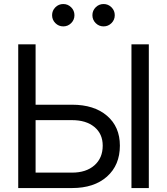

<svg xmlns="http://www.w3.org/2000/svg" viewBox="-20 -952 846 972"><path d="M160.2 -421.9H344.7Q456.5 -421.9 521.7 -366Q586.9 -310.1 586.9 -214.8Q586.9 -116.2 521.7 -58.1Q456.5 0 344.7 0H72.3V-727.5H160.2ZM160.2 -343.8V-78.1H344.7Q416 -78.1 458 -115Q500 -151.9 500 -214.8Q500 -274.4 458 -309.1Q416 -343.8 344.7 -343.8ZM733.4 -727.5V0H645.5V-727.5ZM300.3 -818.4Q276.9 -818.4 260.3 -835Q243.7 -851.6 243.7 -875Q243.7 -898.4 260.3 -915Q276.9 -931.6 300.3 -931.6Q323.7 -931.6 340.3 -915Q356.9 -898.4 356.9 -875Q356.9 -851.6 340.3 -835Q323.7 -818.4 300.3 -818.4ZM504.4 -818.4Q481 -818.4 464.4 -835Q447.8 -851.6 447.8 -875Q447.8 -898.4 464.4 -915Q481 -931.6 504.4 -931.6Q527.8 -931.6 544.4 -915Q561 -898.4 561 -875Q561 -851.6 544.4 -835Q527.8 -818.4 504.4 -818.4Z"/></svg>

Font: Inter Display
Style: Regular
Weight: 400
Designer: Rasmus Andersson
Foundry: rsms
Version: Version 4.000;git-37864ae